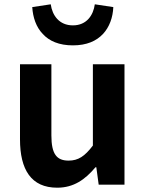

<svg xmlns="http://www.w3.org/2000/svg" viewBox="-20 -859 677 893"><path d="M559 -280V-560H485H412V-182C374 -132 344 -112 299 -112C244 -112 219 -142 219 -229V-560H73V-211C73 -70 125 14 246 14C323 14 376 -24 424 -81H428L439 0H559ZM459 -701C489 -733 505 -778 507 -826L421 -839C414 -788 383 -741 319 -741C255 -741 223 -788 216 -839L130 -826C133 -778 148 -733 179 -701C209 -668 255 -648 319 -648C383 -648 428 -668 459 -701Z"/></svg>

Font: GenSekiGothic2 TW B
Style: Regular
Weight: 700
Version: Version 2.100;PS 2.1;hotconv 16.6.51;makeotf.lib2.5.65220 DE